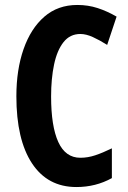

<svg xmlns="http://www.w3.org/2000/svg" viewBox="-20 -810 518 774"><path d="M304 -673Q262 -673 236 -640Q210 -607 198 -550Q186 -493 186 -421Q186 -301 215 -237.5Q244 -174 304 -174Q334 -174 364 -184Q394 -194 431 -212V-92Q366 -56 288 -56Q172 -56 109 -151.5Q46 -247 46 -422Q46 -529 75 -612Q104 -695 158.5 -742.5Q213 -790 292 -790Q335 -790 373.5 -777.5Q412 -765 450 -743L412 -629Q382 -648 354.5 -660.5Q327 -673 304 -673Z"/></svg>

Font: Noto Sans Malayalam UI ExtraCondensed
Style: Bold
Weight: 700
Width: 2
Designer: Jelle Bosma - Monotype Design Team
Foundry: Monotype Imaging Inc.
Version: Version 2.104; ttfautohint (v1.8.4.7-5d5b)